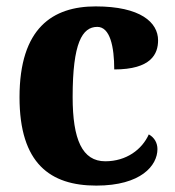

<svg xmlns="http://www.w3.org/2000/svg" viewBox="-20 -570 547 600"><path d="M281 10C421 10 472 -53 472 -104C472 -123 463 -140 445 -150C424 -103 375 -66 309 -66C237 -66 207 -134 207 -267C207 -436 237 -486 284 -486C324 -486 337 -424 337 -353C453 -353 474 -402 474 -444C474 -500 419 -550 279 -550C145 -550 41 -483 41 -266C41 -59 137 10 281 10Z"/></svg>

Font: Noto Serif Tamil SemiCondensed ExtraBold
Style: Regular
Weight: 800
Width: 4
Designer: Indian Type Foundry, Tom Grace, and the Monotype Design Team
Foundry: Monotype Imaging Inc.
Version: Version 2.004